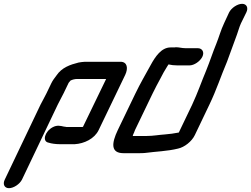

<svg xmlns="http://www.w3.org/2000/svg" viewBox="-54 -773 1313 1004"><path d="M61 166 248 -226C254 -239 273 -273 279 -286L305 -340L315 -352C326 -357 337 -360 350 -360H501L380 -110C379 -109 377 -109 376 -109H293C290 -110 287 -110 280 -111C262 -115 245 -120 222 -108C180 -86 165 -33 200 -27C215 -22 238 -19 259 -19H337C386 -22 440 -47 462 -93L601 -382C617 -416 612 -450 576 -450H390C378 -449 366 -448 357 -446C313 -435 269 -420 241 -378C232 -366 221 -352 214 -337L189 -285C183 -272 164 -238 158 -226L-29 166C-41 190 -31 211 -7 211C17 211 49 190 61 166Z M980 -521H916C896 -521 884 -526 865 -526C862 -525 858 -525 853 -525H838C790 -525 758 -477 734 -433C706 -382 680 -338 653 -282L562 -93C529 -24 524 28 592 28H672C682 28 692 28 703 27C762 19 821 18 877 4C910 -3 949 -33 965 -67L1041 -226C1079 -305 1101 -375 1133 -450C1151 -498 1168 -546 1185 -592C1193 -613 1196 -629 1206 -651L1234 -708C1246 -732 1236 -753 1212 -753C1188 -753 1156 -732 1144 -708L1118 -652C1100 -614 1092 -581 1077 -544C1058 -498 1044 -453 1024 -404C1000 -347 980 -288 951 -226L881 -80C856 -75 833 -72 808 -70C777 -68 747 -62 714 -62H640C642 -68 643 -73 647 -80C648 -84 650 -88 652 -93L743 -282C758 -313 770 -335 784 -361L802 -395C809 -406 815 -416 820 -425C822 -428 824 -432 827 -436H828C839 -433 857 -431 873 -431H937C961 -431 992 -452 1004 -476C1016 -500 1004 -521 980 -521Z"/></svg>

Font: Electronic
Style: BlkUltIt
Weight: 900
Version: Version 1.011